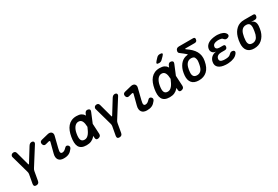

<svg xmlns="http://www.w3.org/2000/svg" viewBox="91 -2097 5219 3599"><g transform="rotate(-30 2700.0 -297.5)"><path d="M193 190Q164 190 152.5 176Q141 162 145 132L180 -60Q182 -74 181.5 -87Q181 -100 177 -112L70 -495Q67 -509 70.5 -520.5Q74 -532 82 -541Q90 -550 102 -555Q114 -560 126 -560Q148 -560 161.5 -550.5Q175 -541 182 -516L258 -235Q261 -222 266 -222Q271 -222 279 -235L453 -516Q469 -541 485.5 -550.5Q502 -560 524 -560Q536 -560 546 -555Q556 -550 561.5 -541Q567 -532 566.5 -520.5Q566 -509 558 -495L316 -112Q308 -100 302.5 -87Q297 -74 295 -60L261 132Q256 162 239 176Q222 190 193 190Z M730 -388Q706 -382 690 -394Q674 -406 668 -432Q663 -458 673 -475Q683 -492 710 -499L856 -535Q884 -542 905.5 -537.5Q927 -533 940 -520Q953 -507 957.5 -487Q962 -467 955 -443L897 -211Q888 -176 886 -154.5Q884 -133 888.5 -121Q893 -109 902 -104Q911 -99 924 -99Q949 -99 971 -113Q993 -127 1014 -150Q1032 -170 1049.5 -170.5Q1067 -171 1084 -157Q1101 -142 1101.5 -122Q1102 -102 1087 -83Q1068 -58 1048 -40Q1028 -22 1005 -11Q982 0 955 5Q928 10 894 10Q858 10 830 -1Q802 -12 785.5 -34Q769 -56 764.5 -88.5Q760 -121 772 -165L829 -384Q833 -397 826.5 -404Q820 -411 808 -408Z M1697 -59Q1698 -31 1685 -15Q1672 1 1643 8Q1614 14 1599.5 3.5Q1585 -7 1583 -35L1581 -80Q1575 -73 1568 -66Q1536 -30 1492.5 -10Q1449 10 1388 10Q1325 10 1285.5 -10Q1246 -30 1227 -66.5Q1208 -103 1206 -154.5Q1204 -206 1215 -270Q1226 -334 1247 -387Q1268 -440 1301 -478.5Q1334 -517 1380.5 -538.5Q1427 -560 1489 -560Q1550 -560 1587 -542Q1624 -524 1644 -491Q1648 -485 1652 -478L1667 -515Q1679 -543 1697.5 -553.5Q1716 -564 1742 -558Q1769 -551 1776.5 -535Q1784 -519 1772 -491L1685 -281ZM1571 -282Q1569 -321 1564 -352Q1558 -384 1546.5 -406Q1535 -428 1516.5 -439.5Q1498 -451 1470 -451Q1443 -451 1420.5 -437.5Q1398 -424 1380.5 -400.5Q1363 -377 1350 -343.5Q1337 -310 1331 -270Q1324 -231 1324 -199Q1324 -167 1332 -145Q1340 -123 1359 -111Q1378 -99 1407 -99Q1436 -99 1459 -113Q1482 -127 1501.5 -151.5Q1521 -176 1538 -210Q1555 -243 1571 -282Z M1993 190Q1964 190 1952.5 176Q1941 162 1945 132L1980 -60Q1982 -74 1981.5 -87Q1981 -100 1977 -112L1870 -495Q1867 -509 1870.5 -520.5Q1874 -532 1882 -541Q1890 -550 1902 -555Q1914 -560 1926 -560Q1948 -560 1961.5 -550.5Q1975 -541 1982 -516L2058 -235Q2061 -222 2066 -222Q2071 -222 2079 -235L2253 -516Q2269 -541 2285.5 -550.5Q2302 -560 2324 -560Q2336 -560 2346 -555Q2356 -550 2361.5 -541Q2367 -532 2366.5 -520.5Q2366 -509 2358 -495L2116 -112Q2108 -100 2102.5 -87Q2097 -74 2095 -60L2061 132Q2056 162 2039 176Q2022 190 1993 190Z M2530 -388Q2506 -382 2490 -394Q2474 -406 2468 -432Q2463 -458 2473 -475Q2483 -492 2510 -499L2656 -535Q2684 -542 2705.5 -537.5Q2727 -533 2740 -520Q2753 -507 2757.5 -487Q2762 -467 2755 -443L2697 -211Q2688 -176 2686 -154.5Q2684 -133 2688.5 -121Q2693 -109 2702 -104Q2711 -99 2724 -99Q2749 -99 2771 -113Q2793 -127 2814 -150Q2832 -170 2849.5 -170.5Q2867 -171 2884 -157Q2901 -142 2901.5 -122Q2902 -102 2887 -83Q2868 -58 2848 -40Q2828 -22 2805 -11Q2782 0 2755 5Q2728 10 2694 10Q2658 10 2630 -1Q2602 -12 2585.5 -34Q2569 -56 2564.5 -88.5Q2560 -121 2572 -165L2629 -384Q2633 -397 2626.5 -404Q2620 -411 2608 -408Z M3404 -676Q3388 -659 3370.5 -652Q3353 -645 3333 -645Q3293 -645 3288 -660Q3283 -675 3313 -708L3354 -752Q3372 -772 3389.5 -778.5Q3407 -785 3430 -785Q3472 -785 3476.5 -769Q3481 -753 3450 -722ZM3497 -59Q3498 -31 3485 -15Q3472 1 3443 8Q3414 14 3399.5 3.5Q3385 -7 3383 -35L3381 -80Q3375 -73 3368 -66Q3336 -30 3292.5 -10Q3249 10 3188 10Q3125 10 3085.5 -10Q3046 -30 3027 -66.5Q3008 -103 3006 -154.5Q3004 -206 3015 -270Q3026 -334 3047 -387Q3068 -440 3101 -478.5Q3134 -517 3180.5 -538.5Q3227 -560 3289 -560Q3350 -560 3387 -542Q3424 -524 3444 -491Q3448 -485 3452 -478L3467 -515Q3479 -543 3497.5 -553.5Q3516 -564 3542 -558Q3569 -551 3576.5 -535Q3584 -519 3572 -491L3485 -281ZM3371 -282Q3369 -321 3364 -352Q3358 -384 3346.5 -406Q3335 -428 3316.5 -439.5Q3298 -451 3270 -451Q3243 -451 3220.5 -437.5Q3198 -424 3180.5 -400.5Q3163 -377 3150 -343.5Q3137 -310 3131 -270Q3124 -231 3124 -199Q3124 -167 3132 -145Q3140 -123 3159 -111Q3178 -99 3207 -99Q3236 -99 3259 -113Q3282 -127 3301.5 -151.5Q3321 -176 3338 -210Q3355 -243 3371 -282Z M3901 -615Q3956 -578 3996.5 -539Q4037 -500 4061.5 -456.5Q4086 -413 4094 -363Q4102 -313 4091 -253Q4067 -117 3996.5 -53Q3926 11 3818 10Q3717 9 3670 -46.5Q3623 -102 3630 -201Q3632 -226 3636.5 -253.5Q3641 -281 3648 -306Q3661 -349 3681.5 -385Q3702 -421 3729 -448Q3756 -475 3790.5 -491.5Q3825 -508 3864 -511Q3875 -512 3877 -515.5Q3879 -519 3872 -526Q3848 -547 3819 -570Q3790 -593 3754 -620Q3743 -628 3738.5 -640Q3734 -652 3736 -667Q3741 -699 3760 -714.5Q3779 -730 3810 -730H4114Q4138 -730 4147.5 -718.5Q4157 -707 4152 -683Q4149 -660 4135 -648Q4121 -636 4097 -636H3911Q3889 -636 3886.5 -631.5Q3884 -627 3901 -615ZM3968 -390Q3960 -410 3937.5 -417Q3915 -424 3895 -424Q3844 -424 3811.5 -392.5Q3779 -361 3764 -308Q3757 -283 3752.5 -257.5Q3748 -232 3747 -207Q3742 -151 3764 -121Q3786 -91 3837 -91Q3889 -91 3924 -128Q3959 -165 3974 -253Q3978 -276 3980.5 -294Q3983 -312 3983 -328Q3983 -344 3979 -358.5Q3975 -373 3968 -390Z M4714 -478Q4721 -464 4719.5 -450.5Q4718 -437 4708.5 -427.5Q4699 -418 4683.5 -412Q4668 -406 4647 -406Q4639 -406 4633 -409Q4627 -412 4621 -416Q4615 -420 4609.5 -426Q4604 -432 4597 -439Q4589 -450 4573 -455.5Q4557 -461 4533 -463Q4520 -464 4508 -464Q4496 -464 4484 -463Q4442 -460 4415 -443.5Q4388 -427 4383 -396Q4377 -366 4397.5 -348Q4418 -330 4459 -330H4534Q4558 -330 4567.5 -318.5Q4577 -307 4573 -283Q4569 -259 4555 -248Q4541 -237 4517 -237H4438Q4393 -237 4364 -217Q4335 -197 4329 -162Q4323 -128 4345.5 -110Q4368 -92 4412 -89Q4427 -88 4442.5 -88Q4458 -88 4473 -89Q4502 -91 4523 -98.5Q4544 -106 4558 -121Q4566 -128 4573 -134Q4580 -140 4586.5 -144.5Q4593 -149 4600.5 -152Q4608 -155 4617 -155Q4637 -155 4651 -149Q4665 -143 4670.5 -133.5Q4676 -124 4674 -110.5Q4672 -97 4660 -82Q4631 -41 4578.5 -19Q4526 3 4457 7Q4442 8 4426.5 8Q4411 8 4396 7Q4347 4 4310 -8Q4273 -20 4248 -41.5Q4223 -63 4213.5 -93Q4204 -123 4211 -160Q4221 -219 4263 -256Q4305 -293 4367 -297Q4315 -300 4288.5 -333Q4262 -366 4270 -414Q4276 -447 4295 -472.5Q4314 -498 4344 -516Q4374 -534 4413.5 -544Q4453 -554 4500 -557Q4513 -558 4525 -558Q4537 -558 4549 -557Q4612 -553 4654 -533.5Q4696 -514 4714 -478Z M5290 -450H5210Q5260 -441 5281 -404Q5302 -367 5297 -310Q5295 -284 5290.5 -257.5Q5286 -231 5279 -204Q5251 -108 5184.5 -49Q5118 10 5016 10Q4965 10 4928.5 -5.5Q4892 -21 4869.5 -49Q4847 -77 4837.5 -116.5Q4828 -156 4831 -204Q4833 -237 4838.5 -270Q4844 -303 4854 -336Q4882 -432 4948 -491Q5014 -550 5116 -550H5309Q5334 -550 5344 -537.5Q5354 -525 5349 -500Q5344 -475 5329.5 -462.5Q5315 -450 5290 -450ZM5035 -91Q5061 -91 5081 -99Q5101 -107 5117 -121.5Q5133 -136 5144 -157Q5155 -178 5164 -204Q5172 -237 5178 -270Q5184 -303 5186 -336Q5189 -393 5169.5 -421Q5150 -449 5098 -449Q5047 -449 5015.5 -419Q4984 -389 4969 -336Q4960 -303 4954 -270Q4948 -237 4947 -204Q4943 -151 4963.5 -121Q4984 -91 5035 -91Z"/></g></svg>

Font: Maple Mono SemiBold
Style: Italic
Weight: 600
Italic angle: -10°
Monospace: yes
Designer: subframe7536
Version: Version 7.000